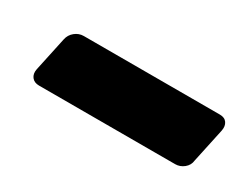

<svg xmlns="http://www.w3.org/2000/svg" viewBox="-31 -833 434 341"><g transform="rotate(30 185.5 -663.0)"><path d="M49 -605Q39 -605 34 -611.5Q29 -618 31 -628L46 -698Q48 -708 56 -714.5Q64 -721 74 -721H353Q363 -721 367.5 -714.5Q372 -708 370 -698L355 -628Q354 -618 346 -611.5Q338 -605 328 -605Z"/></g></svg>

Font: Rubik
Style: Bold Italic
Weight: 700
Italic angle: -12°
Designer: Hubert and Fischer
Foundry: Hubert and Fischer
Version: Version 2.300;gftools[0.9.30]